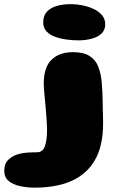

<svg xmlns="http://www.w3.org/2000/svg" viewBox="-140 -650 564 904"><path d="M24 233.5Q-13 233.5 -46 226.2Q-79 219 -99.5 201.8Q-120 184.5 -120 154Q-120 121 -101.2 102.5Q-82.5 84 -54.5 76Q-35 70 -12 68.5Q11 67 34 67Q61 67 71.2 38.8Q81.5 10.5 81.5 -38.5Q81.5 -54.5 80.2 -73.5Q79 -92.5 77.5 -113Q76 -133.5 74 -154.2Q72 -175 70.2 -194Q68.5 -213 67.2 -229Q66 -245 66 -256.5Q66 -333.5 103 -369Q140 -404.5 203.5 -404.5Q252.5 -404.5 281 -386.8Q309.5 -369 322.5 -336.5Q335.5 -304 339.2 -260.2Q343 -216.5 343.5 -165Q343.5 -157 343.8 -147.8Q344 -138.5 344.2 -128.2Q344.5 -118 344.8 -107.5Q345 -97 345.2 -87.8Q345.5 -78.5 345.5 -70.5Q345.5 38.5 306 105.2Q266.5 172 194.8 202.8Q123 233.5 24 233.5ZM229.5 -460Q203 -460 174 -463.8Q145 -467.5 120 -476.5Q95 -485.5 79.2 -502Q63.5 -518.5 63.5 -544.5Q63.5 -575.5 80.2 -594.2Q97 -613 126.5 -621.8Q156 -630.5 195 -630.5Q219.5 -630.5 247.5 -625Q275.5 -619.5 300 -608.2Q324.5 -597 340 -578.8Q355.5 -560.5 355.5 -535.5Q355.5 -509 338 -492.2Q320.5 -475.5 291.5 -467.8Q262.5 -460 229.5 -460Z"/></svg>

Font: Gluten ExtraBold
Style: Regular
Weight: 800
Designer: Tyler Finck
Foundry: Etcetera Type Company
Version: Version 1.300